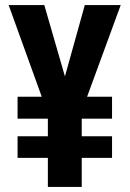

<svg xmlns="http://www.w3.org/2000/svg" viewBox="-20 -734 509 754"><path d="M235 -434 154 -714H14L144 -354H49V-268H168V-199H49V-114H168V0H301V-114H420V-199H301V-268H420V-354H322L454 -714H313Z"/></svg>

Font: Noto Sans Armenian ExtraCondensed
Style: Regular
Weight: 400
Width: 2
Designer: Monotype Design Team
Foundry: Monotype Imaging Inc.
Version: Version 2.008